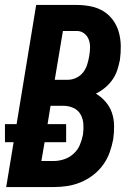

<svg xmlns="http://www.w3.org/2000/svg" viewBox="-23 -755 543 775"><path d="M2 0 32 -181H-3V-254H44L123 -735H286Q315 -735 343 -729.5Q371 -724 394 -710Q417 -696 433 -674Q449 -652 456.5 -625.5Q464 -599 464.5 -570.5Q465 -542 461 -513Q457 -493 450.5 -472.5Q444 -452 431 -433.5Q418 -415 401 -401Q384 -387 364 -377Q386 -364 403 -344.5Q420 -325 428.5 -300.5Q437 -276 437.5 -248.5Q438 -221 434 -193Q429 -166 419.5 -139.5Q410 -113 393 -89.5Q376 -66 352.5 -48Q329 -30 302 -19Q275 -8 248 -4Q221 0 194 0ZM198 -433H252Q268 -433 285 -441Q302 -449 313 -463.5Q324 -478 329 -494.5Q334 -511 337 -528Q340 -545 340.5 -562Q341 -579 335.5 -594.5Q330 -610 317 -620Q304 -630 287 -630H231ZM144 -105H193Q214 -105 235.5 -112Q257 -119 274 -134.5Q291 -150 299.5 -170.5Q308 -191 312 -212Q315 -234 313.5 -255Q312 -276 302 -293.5Q292 -311 273 -319.5Q254 -328 232 -328H181L169 -254H244V-181H157Z"/></svg>

Font: Iosevka SS18 Extrabold
Style: Italic
Weight: 800
Italic angle: -9°
Monospace: yes
Designer: Belleve Invis
Foundry: Belleve Invis
Version: Version 25.1.1; ttfautohint (v1.8.4)